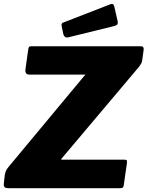

<svg xmlns="http://www.w3.org/2000/svg" viewBox="-23 -984 772 1004"><path d="M20 0Q7 0 1.5 -5Q-4 -10 -3 -24L2 -69Q4 -81 8 -90.5Q12 -100 24 -114L415 -584Q422 -591 423 -592.5Q424 -594 414 -594H130Q107 -594 110 -621L125 -728Q127 -737 129.5 -739.5Q132 -742 140 -742H715Q731 -742 728 -722L721 -672Q720 -662 717 -655.5Q714 -649 705 -636L301 -157Q292 -149 302 -149H627Q637 -149 639.5 -146Q642 -143 641 -133L624 -15Q623 -6 619 -3Q615 0 604 0H20ZM575 -948 592 -874Q594 -863 591.5 -857.5Q589 -852 575 -848L335 -789Q323 -786 316.5 -791.5Q310 -797 308 -806L300 -845Q296 -861 305 -865L555 -962Q562 -965 567 -962.5Q572 -960 575 -948Z"/></svg>

Font: Libre Franklin ExtraBold
Style: Italic
Weight: 800
Italic angle: -8°
Designer: Pablo Impallari, Rodrigo Fuenzalida, Nhung Nguyen
Foundry: Impallari Type
Version: Version 3.000